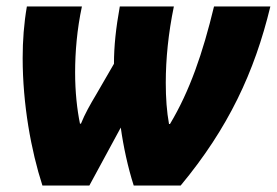

<svg xmlns="http://www.w3.org/2000/svg" viewBox="-20 -573 855 593"><path d="M111 0H256L353 -179C361 -121 375 -56 393 0H538C685 -177 766 -350 815 -553H641C606 -408 566 -292 505 -190H502C495 -228 492 -271 492 -317C492 -391 500 -471 517 -553H350C338 -486 332 -431 332 -376L277 -281C259 -251 242 -221 230 -191H227C218 -235 212 -289 212 -349C212 -413 218 -483 233 -553H63C54 -501 50 -448 50 -394C50 -251 76 -108 111 0Z"/></svg>

Font: Noto Sans SemiCondensed Black
Style: Italic
Weight: 900
Width: 4
Italic angle: -12°
Designer: Monotype Design Team
Foundry: Monotype Imaging Inc.
Version: Version 2.013